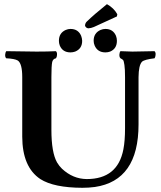

<svg xmlns="http://www.w3.org/2000/svg" viewBox="-20 -893 772 923"><path d="M494.1 -873Q526.9 -855 543.9 -824.7L542 -814L431.2 -763.2Q417.5 -757.3 403.8 -756.8Q391.6 -759.3 388.7 -770Q389.6 -781.7 396.5 -788.6Q432.6 -823.7 494.1 -873ZM263.2 -696.8Q263.2 -734.4 295.9 -749Q307.6 -753.9 318.8 -753.9Q356 -753.9 370.1 -720.7Q374.5 -709 375 -696.8Q375 -658.7 341.3 -645Q330.1 -641.1 318.8 -641.1Q280.8 -641.1 267.1 -674.8Q263.2 -685.5 263.2 -696.8ZM430.2 -696.8Q430.2 -734.4 463.4 -749Q475.1 -753.9 486.8 -753.9Q523.4 -753.9 537.6 -720.7Q542 -709 542 -696.8Q542 -658.7 509.3 -645Q498.5 -641.1 486.8 -641.1Q449.2 -641.1 435.1 -673.8Q430.2 -685.1 430.2 -696.8ZM227.1 -522V-269Q227.1 -159.7 254.4 -111.8Q264.6 -94.7 277.8 -82Q330.6 -32.7 397 -32.2Q545.9 -32.2 573.2 -175.3Q581.1 -215.8 581.1 -276.9V-522Q581.1 -561 578.1 -580.6Q575.2 -600.1 572 -604Q568.8 -607.9 560.1 -612.3L559.1 -612.8Q550.8 -621.1 555.7 -640.6Q557.1 -645 559.1 -647Q597.7 -645 616.2 -645Q627.9 -645 723.1 -647Q731.4 -638.7 726.1 -619.6Q724.6 -615.2 723.1 -612.8Q673.8 -606.9 662.6 -596.2Q646.5 -579.1 646 -522V-294.9Q646 -24.9 436 5.9Q407.2 9.8 376 9.8Q238.8 9.3 173.8 -32.2Q87.4 -89.8 86.9 -235.8V-522Q86.9 -587.9 65.4 -602.1Q50.8 -610.8 9.8 -612.8Q1.5 -621.1 6.8 -640.6Q8.3 -645 9.8 -647Q110.4 -645 155.8 -645Q210.4 -645 249 -647Q257.3 -638.7 252.4 -619.6Q251 -615.2 249 -612.8Q234.9 -610.4 231 -595.2Q227.1 -577.1 227.1 -522Z"/></svg>

Font: Linux Libertine O
Style: Bold
Weight: 700
Designer: Philipp H. Poll
Foundry: Philipp H. Poll
Version: Version 5.0.0